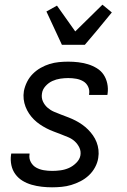

<svg xmlns="http://www.w3.org/2000/svg" viewBox="-20 -791 540 819"><path d="M202 8Q180 8 158 5.5Q136 3 115 -3Q94 -9 76 -20Q58 -31 45.5 -48Q33 -65 28.5 -86.5Q24 -108 27 -130L28 -136H106V-133Q103 -115 111.5 -99.5Q120 -84 134.5 -76Q149 -68 166.5 -65Q184 -62 203 -62Q220 -62 238.5 -64.5Q257 -67 274 -74.5Q291 -82 305.5 -96.5Q320 -111 323 -128Q326 -146 318.5 -161.5Q311 -177 299 -188Q287 -199 271.5 -205.5Q256 -212 240.5 -218Q225 -224 209 -230Q193 -236 178.5 -243.5Q164 -251 150 -260.5Q136 -270 124.5 -281.5Q113 -293 104 -306.5Q95 -320 89 -335.5Q83 -351 81 -368Q79 -385 82 -403Q86 -423 95.5 -442Q105 -461 120 -476Q135 -491 153.5 -501.5Q172 -512 191.5 -518Q211 -524 231 -526Q251 -528 271 -528Q293 -528 314 -525.5Q335 -523 355 -517Q375 -511 393 -500Q411 -489 422 -472.5Q433 -456 437.5 -435Q442 -414 439 -392L438 -386H360V-389Q363 -406 356 -421Q349 -436 335.5 -444Q322 -452 305.5 -455Q289 -458 271 -458Q255 -458 237.5 -455.5Q220 -453 203.5 -445.5Q187 -438 174 -423.5Q161 -409 159 -392Q156 -374 163 -358.5Q170 -343 182.5 -332Q195 -321 210 -314.5Q225 -308 241 -302Q257 -296 272.5 -290Q288 -284 302.5 -276.5Q317 -269 330.5 -259.5Q344 -250 355.5 -238.5Q367 -227 376.5 -213.5Q386 -200 392 -184.5Q398 -169 400 -152Q402 -135 399 -117Q396 -97 385.5 -77.5Q375 -58 359 -43Q343 -28 323.5 -18Q304 -8 284 -2Q264 4 243 6Q222 8 202 8ZM244 -600 178 -742 223 -767 301 -657 417 -771 457 -738 392 -659 342 -600Z"/></svg>

Font: Iosevka Curly
Style: Italic
Weight: 400
Italic angle: -9°
Monospace: yes
Designer: Belleve Invis
Foundry: Belleve Invis
Version: Version 22.1.2; ttfautohint (v1.8.4)